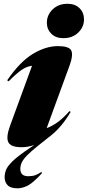

<svg xmlns="http://www.w3.org/2000/svg" viewBox="-20 -764 464 1016"><path d="M337.5 -744Q377.5 -744 401 -720.5Q424.5 -697 424.5 -661.5Q424.5 -621 394 -591.5Q363.5 -562 315 -562Q275 -562 251.5 -585.5Q228 -609 228 -644Q228 -684.5 258.5 -714.2Q289 -744 337.5 -744ZM248.5 -46 183.5 5.5Q142.5 38 122 59.5Q101.5 81 94.5 97.2Q87.5 113.5 87.5 129.5Q87.5 168.5 129.5 168.5Q151.5 168.5 166.8 163Q182 157.5 199 146L202.5 152Q156.5 202.5 127.8 217.5Q99 232.5 72.5 232.5Q36 232.5 20.2 216Q4.5 199.5 4.5 174Q4.5 154.5 12 135Q19.5 115.5 47.5 88.2Q75.5 61 137.5 19.5L161 3.5Q127 15 94.5 15Q37.5 15 24.2 -11.2Q11 -37.5 33 -98L149.5 -416Q121 -412.5 94.5 -394.2Q68 -376 25.5 -333.5L18 -339Q85 -437 153.5 -478.5Q222 -520 286.5 -520Q345 -520 356.8 -497Q368.5 -474 349.5 -421L227 -86Q253 -95 282.8 -115.8Q312.5 -136.5 347.5 -176L354 -172Q329.5 -130.5 303 -99.2Q276.5 -68 248.5 -46Z"/></svg>

Font: Newsreader Display ExtraBold
Style: Italic
Weight: 800
Italic angle: -17°
Designer: Hugues Gentile
Foundry: Production Type
Version: Version 1.001